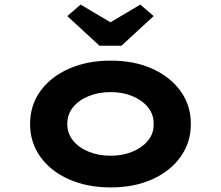

<svg xmlns="http://www.w3.org/2000/svg" viewBox="-20 -806 962 836"><path d="M462 10Q359 10 279.5 -25.5Q200 -61 155.5 -123.5Q111 -186 111 -266Q111 -347 155.5 -409Q200 -471 279.5 -506.5Q359 -542 462 -542Q565 -542 643.5 -506.5Q722 -471 766.5 -409Q811 -347 811 -266Q811 -186 766.5 -123.5Q722 -61 643.5 -25.5Q565 10 462 10ZM462 -128Q514 -128 556.5 -145.5Q599 -163 624.5 -194Q650 -225 649 -266Q650 -307 624.5 -338.5Q599 -370 556.5 -387.5Q514 -405 462 -405Q409 -405 366 -387.5Q323 -370 298 -339Q273 -308 273 -266Q273 -225 298 -194Q323 -163 366 -145.5Q409 -128 462 -128ZM413 -607 273 -736 331 -786 476 -700H446L591 -786L649 -736L509 -607Z"/></svg>

Font: Lexend Tera
Style: Bold
Weight: 700
Designer: Bonnie Shaver-Troup, Thomas Jockin
Foundry: Lexend
Version: Version 1.007